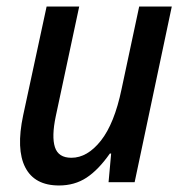

<svg xmlns="http://www.w3.org/2000/svg" viewBox="-20 -559 559 589"><path d="M161 10Q86 10 57.5 -45.5Q29 -101 51 -205L123 -539H223L151 -202Q138 -140 148.5 -107.5Q159 -75 199 -75Q248 -75 289.5 -127.5Q331 -180 353 -286L407 -539H507L393 0H313L321 -88H317Q282 -38 245.5 -14Q209 10 161 10Z"/></svg>

Font: Noto Sans SemiCondensed Medium
Style: Italic
Weight: 500
Width: 4
Italic angle: -12°
Designer: Monotype Design Team
Foundry: Monotype Imaging Inc.
Version: Version 2.013; ttfautohint (v1.8.4.7-5d5b)